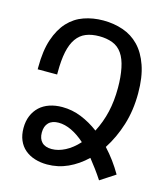

<svg xmlns="http://www.w3.org/2000/svg" viewBox="-113 -831 829 945"><g transform="rotate(15 301.0 -359.0)"><path d="M479.5 23.4Q462.4 -2.9 444.8 -26.6Q427.2 -50.3 409.7 -72.3Q366.7 -31.2 316.9 -8.5Q267.1 14.2 211.4 14.2Q177.7 14.2 148.7 5.1Q119.6 -3.9 97.7 -22.5Q76.7 -40.5 65.2 -67.4Q53.7 -94.2 53.7 -129.4Q53.7 -164.6 65.2 -192.1Q76.7 -219.7 97.7 -239.3Q118.2 -258.3 147.5 -268.3Q176.8 -278.3 212.4 -278.3Q262.7 -278.3 309.3 -259.5Q356 -240.7 398.9 -208.5Q425.8 -260.7 438.7 -316.7Q451.7 -372.6 451.7 -439.9Q451.7 -496.1 442.6 -540.3Q433.6 -584.5 415 -611.3Q395.5 -639.6 365.2 -650.9Q335 -662.1 298.3 -662.1Q259.3 -662.1 230.5 -650.4Q201.7 -638.7 182.6 -611.8Q163.6 -585 154.5 -542.2Q145.5 -499.5 145.5 -437V-426.3H46.4V-437Q46.4 -521.5 65.9 -579.3Q85.4 -637.2 119.1 -673.8Q152.8 -710 198.7 -726.1Q244.6 -742.2 297.4 -742.2Q351.1 -742.2 397.9 -726.1Q444.8 -710 479 -674.8Q514.2 -638.7 534.4 -580.3Q554.7 -522 554.7 -439.9Q554.7 -352.1 531.5 -278.1Q508.3 -204.1 469.2 -144Q494.1 -117.2 515.6 -87.9Q537.1 -58.6 555.7 -26.4ZM213.9 -64.9Q247.1 -64.9 282.2 -83Q317.4 -101.1 349.1 -136.2Q315.4 -166.5 281 -182.9Q246.6 -199.2 214.8 -199.2Q181.6 -199.2 164.1 -181.4Q146.5 -163.6 146.5 -131.3Q146.5 -99.6 163.6 -82.3Q180.7 -64.9 213.9 -64.9Z"/></g></svg>

Font: Hack
Style: Regular
Weight: 400
Monospace: yes
Designer: Christopher Simpkins
Foundry: Christopher Simpkins
Version: Version 2.019; ttfautohint (v1.4.1) -l 4 -r 80 -G 350 -x 0 -